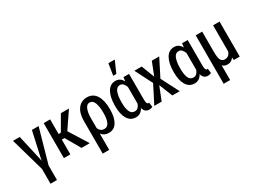

<svg xmlns="http://www.w3.org/2000/svg" viewBox="-59 -1546 3323 2511"><g transform="rotate(-30 1602.0 -290.5)"><path d="M303.2 -528.3H404.3L259.8 -17.1V203.1H162.1V-20.5L17.6 -528.3H119.1L203.1 -158.7L210.9 -116.7H212.4L220.7 -158.7Z M618.7 -223.1H578.6V0H481V-528.3H578.6V-307.1H612.3L740.7 -528.3H862.8L695.3 -282.2L871.6 0H747.6Z M1322.8 -247.6Q1322.8 -127.9 1280.5 -59.1Q1238.3 9.8 1158.7 9.8Q1122.6 9.8 1095.7 -3.2Q1068.8 -16.1 1049.8 -41.5L1048.3 -41V203.1H950.2V-285.6H951.2L950.2 -287.6Q950.2 -406.7 1000.5 -472.4Q1050.8 -538.1 1136.2 -538.1Q1228 -538.1 1275.4 -463.1Q1322.8 -388.2 1322.8 -257.8ZM1225.1 -257.8Q1225.1 -351.1 1203.4 -406.5Q1181.6 -461.9 1133.3 -461.9Q1090.3 -461.9 1069.3 -408.4Q1048.3 -355 1048.3 -281.7V-124Q1060.5 -95.2 1080.8 -80.1Q1101.1 -64.9 1131.8 -64.9Q1180.7 -64.9 1202.9 -113.8Q1225.1 -162.6 1225.1 -247.6Z M1769.5 -527.8V-147.5Q1769.5 -103 1776.9 -86.2Q1784.2 -69.3 1798.3 -69.3Q1801.3 -69.3 1803.7 -70.1Q1806.2 -70.8 1808.6 -72.3L1817.9 -2.9Q1805.7 4.4 1794.4 7.3Q1783.2 10.3 1768.6 10.3Q1734.9 10.3 1713.4 -7.1Q1691.9 -24.4 1681.2 -63Q1661.1 -26.4 1633.3 -8.1Q1605.5 10.3 1566.9 10.3Q1486.8 10.3 1444.1 -59.1Q1401.4 -128.4 1401.4 -247.6V-257.8Q1401.4 -387.2 1444.1 -462.6Q1486.8 -538.1 1567.9 -538.1Q1604.5 -538.1 1631.1 -520.8Q1657.7 -503.4 1676.8 -470.2L1678.2 -470.7L1685.1 -527.8ZM1499 -247.6Q1499 -162.1 1520.5 -113.5Q1542 -64.9 1591.3 -64.9Q1620.1 -64.9 1639.4 -82.5Q1658.7 -100.1 1671.4 -133.8V-147.5V-387.7Q1658.2 -422.9 1638.9 -442.4Q1619.6 -461.9 1592.3 -461.9Q1543.5 -461.9 1521.2 -406.2Q1499 -350.6 1499 -257.8ZM1605.5 -783.7H1701.7L1625.5 -609.9H1578.1Z M2036.6 -332 2113.8 -528.3H2225.6L2093.3 -267.6L2230.5 0H2119.1L2038.1 -202.6L1957.5 0H1846.2L1982.9 -267.6L1850.1 -528.3H1960.9Z M2655.3 -527.8V-147.5Q2655.3 -103 2662.6 -86.2Q2669.9 -69.3 2684.1 -69.3Q2687 -69.3 2689.5 -70.1Q2691.9 -70.8 2694.3 -72.3L2703.6 -2.9Q2691.4 4.4 2680.2 7.3Q2668.9 10.3 2654.3 10.3Q2620.6 10.3 2599.1 -7.1Q2577.6 -24.4 2566.9 -63Q2546.9 -26.4 2519 -8.1Q2491.2 10.3 2452.6 10.3Q2372.6 10.3 2329.8 -59.1Q2287.1 -128.4 2287.1 -247.6V-257.8Q2287.1 -387.2 2329.8 -462.6Q2372.6 -538.1 2453.6 -538.1Q2490.2 -538.1 2516.8 -520.8Q2543.5 -503.4 2562.5 -470.2L2564 -470.7L2570.8 -527.8ZM2384.8 -247.6Q2384.8 -162.1 2406.2 -113.5Q2427.7 -64.9 2477.1 -64.9Q2505.9 -64.9 2525.1 -82.5Q2544.4 -100.1 2557.1 -133.8V-147.5V-387.7Q2543.9 -422.9 2524.7 -442.4Q2505.4 -461.9 2478 -461.9Q2429.2 -461.9 2407 -406.2Q2384.8 -350.6 2384.8 -257.8Z M2874.5 -528.3V-222.7Q2874.5 -130.4 2893.6 -97.9Q2912.6 -65.4 2950.7 -65.4Q2984.9 -65.4 3006.1 -82.3Q3027.3 -99.1 3039.1 -132.3V-528.3H3136.7V0H3046.9L3043.9 -38.6L3042.5 -39.1Q3025.9 -14.6 3002.9 -2.2Q2980 10.3 2950.7 10.3Q2926.3 10.3 2907.7 3.4Q2889.2 -3.4 2874.5 -19.5V203.1H2776.9V-528.3Z"/></g></svg>

Font: Franco
Style: Regular
Weight: 400
Designer: Google
Version: Version 1.200311; 2013